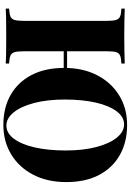

<svg xmlns="http://www.w3.org/2000/svg" viewBox="163 -925 776 1142"><g transform="rotate(90 551.0 -354.0)"><path d="M724 -722Q825 -722 901.5 -679Q978 -636 1020.5 -555.5Q1063 -475 1063 -360Q1063 -248 1019.5 -164Q976 -80 899 -33Q822 14 723 14Q621 14 545 -29Q469 -72 426.5 -153Q384 -234 384 -348Q384 -460 427.5 -544Q471 -628 547.5 -675Q624 -722 724 -722ZM472 -365V-345H206V-365ZM720 -704Q675 -704 641.5 -659Q608 -614 590 -535Q572 -456 572 -352Q572 -246 593 -167.5Q614 -89 649 -46.5Q684 -4 727 -4Q772 -4 805.5 -49Q839 -94 857 -173.5Q875 -253 875 -356Q875 -463 854 -541Q833 -619 798 -661.5Q763 -704 720 -704ZM358 -708V-688Q327 -687 311 -680.5Q295 -674 290 -656.5Q285 -639 285 -602V-106Q285 -70 290.5 -52Q296 -34 311.5 -28Q327 -22 358 -20V0Q330 -2 286.5 -2.5Q243 -3 199 -3Q148 -3 103 -2.5Q58 -2 31 0V-20Q62 -22 77.5 -28Q93 -34 98.5 -52Q104 -70 104 -106V-602Q104 -639 98.5 -656.5Q93 -674 77.5 -680.5Q62 -687 31 -688V-708Q58 -707 103 -706Q148 -705 199 -705Q243 -705 286.5 -706Q330 -707 358 -708Z"/></g></svg>

Font: Playfair Display ExtraBold
Style: Regular
Weight: 800
Designer: Claus Eggers Sørensen
Foundry: Claus Eggers Sørensen
Version: Version 1.203